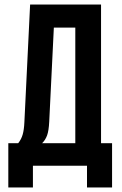

<svg xmlns="http://www.w3.org/2000/svg" viewBox="-20 -720 528 834"><path d="M466.8 94.2H357.9V0H123V94.2H16.1V-98.1H59.1Q72.8 -115.2 78.6 -136Q84.5 -156.7 85.9 -189L110.8 -700.2H418.9V-98.1H466.8ZM213.9 -600.1 193.8 -190.9Q191.9 -152.3 184.6 -132.1Q177.2 -111.8 163.1 -98.1H307.1V-600.1Z"/></svg>

Font: VL Bebas Neue Bold
Style: Regular
Weight: 700
Designer: Ryoichi Tsunekawa
Foundry: Ryoichi Tsunekawa
Version: Version 1.300